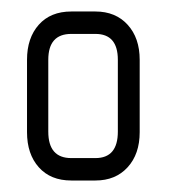

<svg xmlns="http://www.w3.org/2000/svg" viewBox="-20 -314 297 334"><path d="M146 0H104Q68 0 47.5 -23Q27 -46 27 -84V-210Q27 -248 47.5 -271Q68 -294 104 -294H146Q181 -294 202 -271Q223 -248 223 -210V-84Q223 -46 202 -23Q181 0 146 0ZM185 -210Q185 -255 146 -255H104Q64 -255 64 -210V-85Q64 -39 104 -39H146Q185 -39 185 -85Z"/></svg>

Font: Chathura
Style: Bold
Weight: 700
Designer: Appaji Ambarisha Darbha
Foundry: Aditya Fonts
Version: Version 1.001 2016